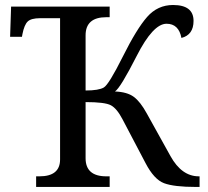

<svg xmlns="http://www.w3.org/2000/svg" viewBox="-20 -740 825 760"><path d="M698.2 -589.8Q687.5 -646 639.2 -646Q585.9 -646 521.2 -518.8Q456.5 -391.6 435.1 -377.9Q483.4 -376 509.5 -356.7Q535.6 -337.4 561 -291L654.8 -122.1Q699.2 -42 767.1 -42H770V0H755.9Q668.5 0 629.2 -14.9Q589.8 -29.8 556.2 -94.2L464.8 -268.1Q442.4 -311 418.5 -323.5Q394.5 -335.9 318.8 -335.9V-113.8Q318.8 -42 400.9 -42H414.1V0H123V-42H136.2Q217.8 -42 217.8 -108.9V-668H139.2Q103.5 -668 89.8 -655Q76.2 -642.1 68.8 -605L66.9 -594.2H20L23.9 -713.9H414.1V-671.9H400.9Q318.8 -671.9 318.8 -600.1V-381.8Q371.1 -381.8 391.1 -393.8Q411.1 -405.8 466.1 -515.9Q521 -626 562.5 -673.1Q604 -720.2 665 -720.2Q746.1 -720.2 746.1 -657.2Q746.1 -602.1 698.2 -589.8Z"/></svg>

Font: Noto Serif
Style: Regular
Weight: 400
Designer: Monotype Design team
Foundry: Monotype Imaging Inc.
Version: Version 1.02